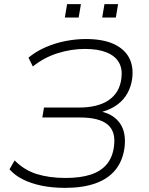

<svg xmlns="http://www.w3.org/2000/svg" viewBox="-20 -902 722 930"><path d="M295 8Q234 8 182.5 -2.5Q131 -13 91 -33Q51 -53 26 -82L51 -125Q97 -78 158 -59Q219 -40 298 -40Q370 -40 420 -56.5Q470 -73 498 -107.5Q526 -142 532 -193Q542 -265 501 -299Q460 -333 366 -333H185L193 -381H361Q455 -381 507.5 -417.5Q560 -454 568 -523Q574 -568 556 -599.5Q538 -631 496.5 -648Q455 -665 391 -665Q326 -665 260 -644.5Q194 -624 139 -580L118 -623Q156 -654 202.5 -674Q249 -694 299 -703.5Q349 -713 395 -713Q478 -713 530.5 -689Q583 -665 605.5 -622Q628 -579 620 -520Q615 -483 597.5 -451Q580 -419 549.5 -396Q519 -373 477 -361V-360Q535 -345 563.5 -301Q592 -257 583 -186Q574 -122 539 -79Q504 -36 443 -14Q382 8 295 8ZM475 -817 486 -882H552L541 -817ZM294 -817 305 -882H372L361 -817Z"/></svg>

Font: Nunito Sans 7pt ExtraLight
Style: Italic
Weight: 250
Italic angle: -9°
Designer: Vernon Adams
Foundry: Vernon Adams
Version: Version 3.101;gftools[0.9.27]